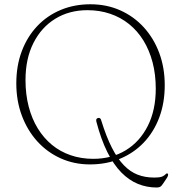

<svg xmlns="http://www.w3.org/2000/svg" viewBox="-20 -734 828 877"><path d="M393 -714.5Q467 -714.5 529.2 -686.8Q591.5 -659 637 -609Q682.5 -559 707.5 -491.8Q732.5 -424.5 732.5 -345Q732.5 -264 707.5 -197.5Q682.5 -131 636.8 -83Q591 -35 528.5 -9Q466 17 391 17Q318.5 17 257 -10.8Q195.5 -38.5 150.2 -88.5Q105 -138.5 79.8 -206Q54.5 -273.5 54.5 -353Q54.5 -434 79.5 -500.2Q104.5 -566.5 149.8 -614.5Q195 -662.5 257 -688.5Q319 -714.5 393 -714.5ZM691.5 -329Q691.5 -394 676.8 -449.8Q662 -505.5 635 -549.2Q608 -593 569.5 -624Q531 -655 483 -671.2Q435 -687.5 379.5 -687.5Q296.5 -687.5 232.8 -648.5Q169 -609.5 132.8 -537.8Q96.5 -466 96.5 -368.5Q96.5 -303 111 -247.2Q125.5 -191.5 152.5 -147.5Q179.5 -103.5 217.5 -72.2Q255.5 -41 303.2 -24.8Q351 -8.5 406 -8.5Q490 -8.5 554.2 -47.5Q618.5 -86.5 655 -158.8Q691.5 -231 691.5 -329ZM420 -179Q418 -187 421.5 -191.2Q425 -195.5 430.5 -195.5Q435 -195.5 438 -192.8Q441 -190 443 -182Q465.5 -109.5 491 -59.5Q516.5 -9.5 545.8 20.8Q575 51 609 64Q643 77 683 77Q700 77 709.2 75.5Q718.5 74 725 70.5Q731.5 67 738 60.5Q742 56.5 745 58.5Q748 60.5 748 64Q748 66 746.8 70Q745.5 74 742.5 78.5L724 106Q717.5 116 711.8 119.2Q706 122.5 695.5 122.5Q650.5 122.5 610 106Q569.5 89.5 534.2 53.8Q499 18 470.2 -39.5Q441.5 -97 420 -179Z"/></svg>

Font: Fraunces Thin
Style: Regular
Weight: 250
Version: Version 1.000;[b76b70a41]